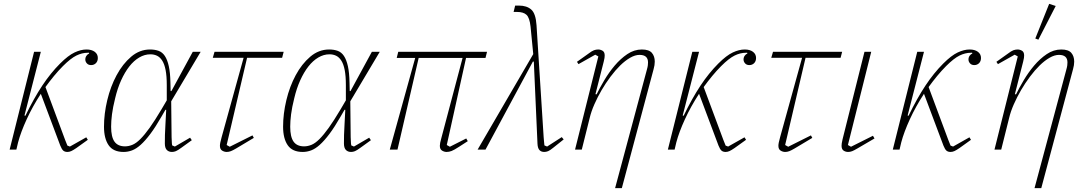

<svg xmlns="http://www.w3.org/2000/svg" viewBox="-20 -777 5636 997"><path d="M157 -508H192L107 -177L112 -176Q156 -267 199.5 -332.5Q243 -398 292 -447Q334 -489 367 -504.5Q400 -520 429 -520Q456 -520 472 -508Q488 -496 488 -476Q488 -459 478 -449Q468 -439 453 -439Q439 -439 431 -448Q423 -457 423 -468Q423 -479 429 -487.5Q435 -496 443 -499L442 -503H435Q406 -503 376.5 -488.5Q347 -474 307 -434Q283 -410 260 -382Q237 -354 216 -325L318 -51L330 -21L343 -16L428 -64L436 -51L376 -8Q360 3 350 7.5Q340 12 330 12Q317 12 309 5.5Q301 -1 293 -21L192 -290Q149 -224 118.5 -157.5Q88 -91 74 -38L65 0H30Z M869 -251 871 -65Q872 -54 872 -43.5Q872 -33 874 -22L888 -16L967 -62L976 -49L922 -10Q903 4 893 8Q883 12 873 12Q856 12 846 1.5Q836 -9 836 -32Q836 -50 836.5 -76.5Q837 -103 839 -130L843 -207H839L820 -174Q788 -118 761 -82Q734 -46 710.5 -25Q687 -4 665.5 4Q644 12 622 12Q568 12 544 -23Q520 -58 520 -119Q520 -186 537 -257Q554 -328 585.5 -386.5Q617 -445 661 -482.5Q705 -520 759 -520Q784 -520 803.5 -513Q823 -506 836 -486.5Q849 -467 856.5 -433.5Q864 -400 865 -347L866 -304H870L981 -508H1022ZM629 -17Q648 -17 667.5 -25Q687 -33 709 -55Q731 -77 757.5 -114Q784 -151 819 -210L846 -256V-306V-335Q846 -382 840 -413Q834 -444 822.5 -462Q811 -480 795.5 -487.5Q780 -495 761 -495Q731 -495 703 -478.5Q675 -462 651.5 -432Q628 -402 609 -360Q590 -318 578 -267Q566 -219 561.5 -183.5Q557 -148 557 -119Q557 -66 574.5 -41.5Q592 -17 629 -17Z M1094 -508H1453L1445 -477H1263L1157 -24L1173 -15L1291 -74L1298 -61L1206 -6Q1189 4 1178.5 8Q1168 12 1157 12Q1145 12 1133.5 5Q1122 -2 1122 -20Q1122 -27 1124 -37Q1126 -47 1131 -65L1245 -477H1085Z M1799 -251 1801 -65Q1802 -54 1802 -43.5Q1802 -33 1804 -22L1818 -16L1897 -62L1906 -49L1852 -10Q1833 4 1823 8Q1813 12 1803 12Q1786 12 1776 1.5Q1766 -9 1766 -32Q1766 -50 1766.5 -76.5Q1767 -103 1769 -130L1773 -207H1769L1750 -174Q1718 -118 1691 -82Q1664 -46 1640.5 -25Q1617 -4 1595.5 4Q1574 12 1552 12Q1498 12 1474 -23Q1450 -58 1450 -119Q1450 -186 1467 -257Q1484 -328 1515.5 -386.5Q1547 -445 1591 -482.5Q1635 -520 1689 -520Q1714 -520 1733.5 -513Q1753 -506 1766 -486.5Q1779 -467 1786.5 -433.5Q1794 -400 1795 -347L1796 -304H1800L1911 -508H1952ZM1559 -17Q1578 -17 1597.5 -25Q1617 -33 1639 -55Q1661 -77 1687.5 -114Q1714 -151 1749 -210L1776 -256V-306V-335Q1776 -382 1770 -413Q1764 -444 1752.5 -462Q1741 -480 1725.5 -487.5Q1710 -495 1691 -495Q1661 -495 1633 -478.5Q1605 -462 1581.5 -432Q1558 -402 1539 -360Q1520 -318 1508 -267Q1496 -219 1491.5 -183.5Q1487 -148 1487 -119Q1487 -66 1504.5 -41.5Q1522 -17 1559 -17Z M2136 -476H2040L2048 -508H2509L2501 -476H2400L2300 -24L2316 -15L2401 -58L2409 -44L2364 -15Q2338 2 2325 7Q2312 12 2299 12Q2287 12 2275.5 5Q2264 -2 2264 -20Q2264 -33 2271 -57L2382 -476H2154L2044 0H2004Z M2749 -496 2735 -639Q2730 -685 2714 -700Q2698 -715 2665 -715H2647L2655 -748H2675Q2715 -748 2738.5 -727.5Q2762 -707 2766 -646L2803 -65Q2804 -53 2805 -42Q2806 -31 2807 -22L2821 -16L2897 -65L2907 -53L2853 -10Q2836 4 2826 8Q2816 12 2806 12Q2790 12 2781 2Q2772 -8 2771 -31L2752 -457H2747L2501 0H2460Z M3087 -484 3071 -493 2984 -444 2976 -456 3035 -498Q3053 -512 3064 -516Q3075 -520 3086 -520Q3098 -520 3109 -513.5Q3120 -507 3120 -489Q3120 -483 3119 -476Q3118 -469 3115 -457L3072 -288L3078 -287Q3094 -320 3118 -360.5Q3142 -401 3172 -436.5Q3202 -472 3237.5 -496Q3273 -520 3313 -520Q3350 -520 3365 -502.5Q3380 -485 3380 -457Q3380 -439 3374 -418L3209 200H3174L3339 -415Q3343 -429 3344 -437.5Q3345 -446 3345 -453Q3345 -492 3301 -492Q3278 -492 3252 -477Q3226 -462 3200.5 -437Q3175 -412 3150 -378.5Q3125 -345 3104 -309Q3083 -273 3066.5 -235.5Q3050 -198 3042 -164L3001 0H2966Z M3575 -508H3610L3525 -177L3530 -176Q3574 -267 3617.5 -332.5Q3661 -398 3710 -447Q3752 -489 3785 -504.5Q3818 -520 3847 -520Q3874 -520 3890 -508Q3906 -496 3906 -476Q3906 -459 3896 -449Q3886 -439 3871 -439Q3857 -439 3849 -448Q3841 -457 3841 -468Q3841 -479 3847 -487.5Q3853 -496 3861 -499L3860 -503H3853Q3824 -503 3794.5 -488.5Q3765 -474 3725 -434Q3701 -410 3678 -382Q3655 -354 3634 -325L3736 -51L3748 -21L3761 -16L3846 -64L3854 -51L3794 -8Q3778 3 3768 7.5Q3758 12 3748 12Q3735 12 3727 5.5Q3719 -1 3711 -21L3610 -290Q3567 -224 3536.5 -157.5Q3506 -91 3492 -38L3483 0H3448Z M3994 -508H4353L4345 -477H4163L4057 -24L4073 -15L4191 -74L4198 -61L4106 -6Q4089 4 4078.5 8Q4068 12 4057 12Q4045 12 4033.5 5Q4022 -2 4022 -20Q4022 -27 4024 -37Q4026 -47 4031 -65L4145 -477H3985Z M4521 -58 4432 -6Q4415 4 4405 8Q4395 12 4384 12Q4371 12 4360.5 5Q4350 -2 4350 -20Q4350 -25 4351 -33Q4352 -41 4355 -53L4469 -508H4504L4383 -24L4399 -15L4513 -72Z M4743 -508H4778L4693 -177L4698 -176Q4742 -267 4785.5 -332.5Q4829 -398 4878 -447Q4920 -489 4953 -504.5Q4986 -520 5015 -520Q5042 -520 5058 -508Q5074 -496 5074 -476Q5074 -459 5064 -449Q5054 -439 5039 -439Q5025 -439 5017 -448Q5009 -457 5009 -468Q5009 -479 5015 -487.5Q5021 -496 5029 -499L5028 -503H5021Q4992 -503 4962.5 -488.5Q4933 -474 4893 -434Q4869 -410 4846 -382Q4823 -354 4802 -325L4904 -51L4916 -21L4929 -16L5014 -64L5022 -51L4962 -8Q4946 3 4936 7.5Q4926 12 4916 12Q4903 12 4895 5.5Q4887 -1 4879 -21L4778 -290Q4735 -224 4704.5 -157.5Q4674 -91 4660 -38L4651 0H4616Z M5265 -484 5249 -493 5162 -444 5154 -456 5213 -498Q5231 -512 5242 -516Q5253 -520 5264 -520Q5276 -520 5287 -513.5Q5298 -507 5298 -489Q5298 -483 5297 -476Q5296 -469 5293 -457L5250 -288L5256 -287Q5272 -320 5296 -360.5Q5320 -401 5350 -436.5Q5380 -472 5415.5 -496Q5451 -520 5491 -520Q5528 -520 5543 -502.5Q5558 -485 5558 -457Q5558 -439 5552 -418L5387 200H5352L5517 -415Q5521 -429 5522 -437.5Q5523 -446 5523 -453Q5523 -492 5479 -492Q5456 -492 5430 -477Q5404 -462 5378.5 -437Q5353 -412 5328 -378.5Q5303 -345 5282 -309Q5261 -273 5244.5 -235.5Q5228 -198 5220 -164L5179 0H5144ZM5428 -757 5462 -746 5372 -571 5356 -577Z"/></svg>

Font: IBM Plex Serif ExtLt
Style: Italic
Weight: 200
Italic angle: -14°
Designer: Mike Abbink, Paul van der Laan, Pieter van Rosmalen
Foundry: Bold Monday
Version: Version 3.001